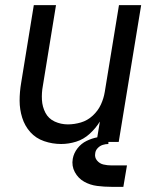

<svg xmlns="http://www.w3.org/2000/svg" viewBox="-20 -550 616 744"><path d="M217 8Q246 8 275 -1Q304 -10 327.5 -31.5Q351 -53 367 -79L354 0H440L527 -530H441L386 -194Q382 -169 371 -145Q360 -121 339.5 -102Q319 -83 293.5 -75.5Q268 -68 243 -68Q216 -68 192 -79Q168 -90 156 -113Q144 -136 142.5 -163Q141 -190 146 -217L197 -530H111L62 -229Q56 -194 56 -160Q56 -126 66 -94Q76 -62 97.5 -38Q119 -14 151 -3Q183 8 217 8ZM412 174H458L472 91H412Q396 91 381 87.5Q366 84 356 72Q346 60 349 44Q350 33 358.5 24Q367 15 378 11.5Q389 8 400 8V-22Q379 -22 357.5 -18Q336 -14 315.5 -4Q295 6 280.5 24.5Q266 43 262 65Q257 93 270 117Q283 141 306 154Q329 167 356.5 170.5Q384 174 412 174Z"/></svg>

Font: Iosevka Sparkle Oblique
Style: Regular
Weight: 400
Italic angle: -9°
Designer: Belleve Invis
Foundry: Belleve Invis
Version: Version 4.5.0; ttfautohint (v1.8.3)